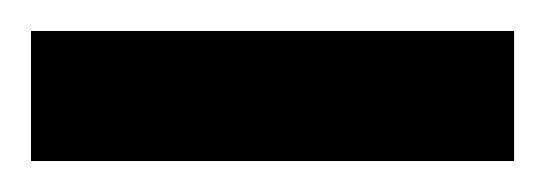

<svg xmlns="http://www.w3.org/2000/svg" viewBox="-26 -675 352 124"><path d="M-6 -571V-655H306V-571Z"/></svg>

Font: Figtree Light Medium
Style: Regular
Weight: 500
Version: Version 2.001;gftools[0.9.30]